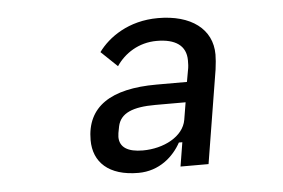

<svg xmlns="http://www.w3.org/2000/svg" viewBox="-36 -757 673 456"><g transform="rotate(-5 300.0 -529.0)"><path d="M444.6 -354 480.8 -576.3C482.6 -589.1 483.7 -603 483.7 -611.9C483.7 -672.9 433.6 -709.9 355.1 -709.9C284.4 -709.9 236.2 -674.7 212 -641.3L250.7 -604.4C270.2 -633.5 304.3 -656.2 347.3 -656.2C391.7 -656.2 417.3 -639.2 417.3 -603.7C417.3 -596.6 417.3 -588.1 415.1 -578.8L410.5 -552.9H338.1C228.3 -552.9 170.5 -514.6 170.5 -435C170.5 -382.5 206.3 -347.7 277 -347.7C327.4 -347.7 361.5 -379.3 378.9 -411.2H387.1L377.8 -354ZM236.9 -436.8C236.9 -440.7 237.9 -449.2 240.8 -462C247.5 -492.9 277 -505 331 -505H403.1L396.3 -463.8C389.6 -424.4 342 -399.9 292.3 -399.9C256.7 -399.9 236.9 -411.9 236.9 -436.8Z"/></g></svg>

Font: Margiela Mono Italic Text It
Style: Regular
Weight: 400
Designer: Mike Abbink, Paul van der Laan, Pieter van Rosmalen
Foundry: Bold Monday
Version: Version 2.003 2021